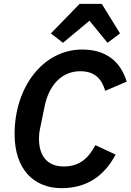

<svg xmlns="http://www.w3.org/2000/svg" viewBox="-20 -968 680 1000"><path d="M395 -948 245 -794 308 -745 446 -860 540 -745 605 -794 510 -948ZM301 12C423 12 520 -44 582 -163L477 -212C441 -145 395 -101 312 -101C228 -101 183 -154 183 -246C183 -261 184 -277 189 -300L212 -412C234 -524 301 -597 398 -597C475 -597 510 -556 528 -495L640 -543C607 -651 529 -710 408 -710C205 -710 56 -515 56 -270C56 -85 157 12 301 12Z"/></svg>

Font: Braiins Sans SemiBold
Style: Italic
Weight: 600
Italic angle: -11.31°
Designer: Mike Abbink, Paul van der Laan, Pieter van Rosmalen, Jiri Chlebus, Lubos Buracinsky
Foundry: Bold Monday, Sudetype
Version: Version 1.000;hotconv 1.0.109;makeotfexe 2.5.65596